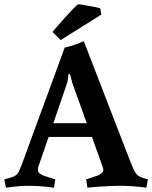

<svg xmlns="http://www.w3.org/2000/svg" viewBox="-29 -867 710 896"><path d="M-9 -30Q22 -37 36.5 -44Q51 -51 58.5 -66Q66 -81 77 -111L273 -645Q296 -650 320 -658Q344 -666 362 -675L580 -111Q592 -81 600 -66Q608 -51 621 -44Q634 -37 661 -30L654 9Q620 4 587 2Q554 0 533 0Q518 0 491 1Q464 2 434 4Q404 6 379 9L373 -30Q373 -30 392 -36Q411 -42 427 -48Q453 -58 453 -75Q453 -82 450 -89L400 -228H198L150 -89Q149 -85 148.5 -82Q148 -79 148 -75Q148 -65 154.5 -59Q161 -53 173 -48Q189 -42 209 -36Q229 -30 229 -30L223 9Q191 4 157 2Q123 0 102 0Q81 0 57.5 2Q34 4 -1 9ZM286 -485 220 -292H376L309 -478L298 -520L291 -523ZM439 -828 444 -799 254 -680 216 -718Q220 -723 236.5 -742Q253 -761 273.5 -784Q294 -807 311.5 -825Q329 -843 335 -847Q345 -847 366.5 -843Q388 -839 409.5 -835Q431 -831 439 -828Z"/></svg>

Font: Buenard
Style: Regular
Weight: 400
Version: Version 2.000